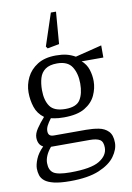

<svg xmlns="http://www.w3.org/2000/svg" viewBox="-98 -790 705 1028"><g transform="rotate(-10 254.5 -276.5)"><path d="M199 177Q144 177 111 169Q78 161 61.5 147.5Q45 134 39.5 116.5Q34 99 34 80Q34 59 46 29Q58 -1 88 -31Q73 -39 66.5 -52.5Q60 -66 60 -84Q60 -106 77.5 -132Q95 -158 120 -186Q86 -211 73.5 -249.5Q61 -288 61 -329Q61 -371 80 -410Q99 -449 138.5 -474Q178 -499 239 -499Q273 -499 297 -493Q321 -487 344 -474L488 -510V-444H370Q395 -423 405 -392Q415 -361 415 -329Q415 -290 397.5 -252Q380 -214 339 -189.5Q298 -165 225 -165Q194 -165 173.5 -169Q153 -173 155 -173Q139 -152 131.5 -137Q124 -122 124 -108Q124 -93 131.5 -86Q139 -79 155 -79H330Q366 -79 398 -73Q430 -67 450 -46.5Q470 -26 470 16Q470 52 443 89.5Q416 127 356.5 152Q297 177 199 177ZM208 131Q320 131 366 103Q412 75 412 32Q412 0 394.5 -11Q377 -22 339 -22H129Q111 -1 102 20Q93 41 93 60Q93 99 116.5 115Q140 131 208 131ZM241 -208Q301 -208 321.5 -241Q342 -274 342 -329Q342 -383 319 -419.5Q296 -456 238 -456Q197 -456 174 -439.5Q151 -423 142.5 -394Q134 -365 134 -329Q134 -273 157 -240.5Q180 -208 241 -208ZM203 -544 195 -555 253 -730H281L267 -556Z"/></g></svg>

Font: Manuale Light
Style: Regular
Weight: 300
Designer: Eduardo Tunni / Pablo Cosgaya
Foundry: Eduardo Tunni / Pablo Cosgaya
Version: Version 1.002